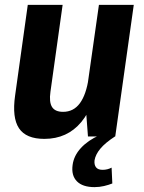

<svg xmlns="http://www.w3.org/2000/svg" viewBox="-20 -560 592 788"><path d="M187 -183Q181 -141 193.5 -121Q206 -101 239 -101Q282 -101 308 -136.5Q334 -172 344 -241L397 -310L390 -261Q371 -128 313.5 -59Q256 10 162 10Q87 10 58 -33.5Q29 -77 42 -168L94 -540H237ZM453 0H341L330 -146L386 -540H529ZM368 208Q319 208 295.5 184Q272 160 278 117Q283 79 312 47.5Q341 16 388 -5L452 0Q412 26 392 50Q372 74 368 98Q366 116 374 126.5Q382 137 401 137Q421 137 438 128L441 193Q426 199 407 203.5Q388 208 368 208Z"/></svg>

Font: Pathway Extreme Condensed
Style: Bold Italic
Weight: 700
Width: 3
Italic angle: -8°
Version: Version 1.001;gftools[0.9.26]